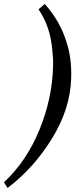

<svg xmlns="http://www.w3.org/2000/svg" viewBox="-23 -734 378 966"><path d="M335 -338.9Q330.6 -187 239.3 -38.1Q147.9 110.8 15.1 211.9L-2.9 183.1Q110.8 77.1 175.5 -81.1Q240.2 -239.3 244.1 -401.9Q245.6 -436 240.2 -480Q231.4 -598.6 170.9 -687L202.1 -713.9Q278.3 -628.9 310.1 -526.9Q338.9 -442.4 335 -338.9Z"/></svg>

Font: Common Serif SemiBold
Style: Italic
Weight: 600
Italic angle: -12°
Designer: Philipp H. Poll, Khaled Hosny
Foundry: Stefan Peev, Context Ltd.
Version: Version 1.026